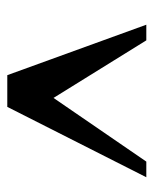

<svg xmlns="http://www.w3.org/2000/svg" viewBox="34 -698 431 540"><g transform="rotate(-90 250.0 -428.5)"><path d="M21 -233 218.9 -624H308.1L450 -233H406L244.1 -494L65 -233Z"/></g></svg>

Font: Ancizar Serif Light
Style: Italic
Weight: 300
Italic angle: -4°
Designer: Cesar Puertas, Viviana Monsalve, Julian Moncada, Julian Prieto, Jose Castro, Felipe Aragon, Mariel Hernandez, Sara Alarc
Version: Version 8.100